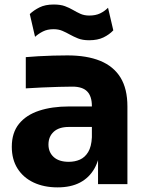

<svg xmlns="http://www.w3.org/2000/svg" viewBox="-20 -796 634 830"><path d="M403.8 0V-161.5H377.2V-337.5Q377.2 -379.8 357 -400.6Q336.8 -421.5 293 -421.5Q271 -421.5 235 -420.5Q199 -419.5 160.8 -417.8Q122.5 -416 91.5 -414V-549Q115 -551 145.9 -552.9Q176.8 -554.8 209.9 -555.6Q243 -556.5 271.5 -556.5Q355.8 -556.5 413.4 -532.9Q471 -509.2 500.9 -460.8Q530.8 -412.2 530.8 -335.8V0ZM228.8 14Q170.2 14 125.6 -6.9Q81 -27.8 56 -67.1Q31 -106.5 31 -161.5Q31 -222.2 62.1 -260.6Q93.2 -299 149 -317.4Q204.8 -335.8 278.2 -335.8H394.8V-247.2H277.2Q235 -247.2 212.2 -226.4Q189.5 -205.5 189.5 -171.2Q189.5 -137.8 212.2 -117.1Q235 -96.5 277.2 -96.5Q303.8 -96.5 325.4 -106Q347 -115.5 361.1 -138.6Q375.2 -161.8 377.2 -202.5L415.2 -163Q410.2 -106 387.8 -66.8Q365.2 -27.5 325.8 -6.8Q286.2 14 228.8 14ZM365.5 -622Q336.8 -622 317.2 -629.9Q297.8 -637.8 282 -646.6Q266.2 -655.5 249.8 -662.6Q233.2 -669.8 211.2 -669.8Q185 -669.8 165.6 -660Q146.2 -650.2 131.5 -636.8L108.8 -735.2Q125.2 -751.2 150.4 -763.9Q175.5 -776.5 212 -776.5Q241.5 -776.5 260.6 -769.4Q279.8 -762.2 295.5 -753Q311.2 -743.8 327.8 -736.2Q344.2 -728.8 366.2 -728.8Q393.2 -728.8 412.8 -738.1Q432.2 -747.5 447 -762.5L469.8 -664.8Q452.5 -646.5 427.2 -634.2Q402 -622 365.5 -622Z"/></svg>

Font: SVN-Sora Variable
Style: Regular
Weight: 400
Designer: Jonathan Barnbrook, Julián Moncada
Foundry: Barnbrook Fonts
Version: Version 2.000 - Viet hoa boi STYLEno.1 Fonts